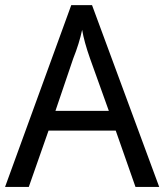

<svg xmlns="http://www.w3.org/2000/svg" viewBox="-20 -739 649 759"><path d="M515.6 0 437.5 -222.7H171.9L93.8 0H0L261.7 -718.8H343.8L609.4 0ZM410.2 -300.8 335.9 -507.8Q312.5 -574.2 304.7 -621.1Q293 -566.4 269.5 -507.8L199.2 -300.8Z"/></svg>

Font: Droid Sans Fallback
Style: Regular
Weight: 400
Designer: Steve Matteson
Foundry: Ascender Corporation
Version: 3.00 (Khmer version)